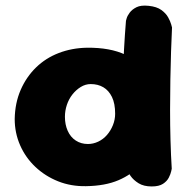

<svg xmlns="http://www.w3.org/2000/svg" viewBox="-20 -671 672 692"><path d="M290 0Q236 1 189.5 -17.5Q143 -36 107.5 -69.5Q72 -103 52.5 -147.5Q33 -192 33 -242Q34 -300 54.5 -347Q75 -394 110 -428Q145 -462 192 -480Q239 -498 293 -499Q377 -500 432.5 -473.5Q488 -447 516 -391.5Q544 -336 544 -250Q544 -200 530 -155.5Q516 -111 485.5 -76.5Q455 -42 407 -21.5Q359 -1 290 0ZM297 -152Q316 -152 334 -160.5Q352 -169 365.5 -184.5Q379 -200 387 -220Q395 -240 395 -261Q395 -298 383.5 -321.5Q372 -345 352.5 -356.5Q333 -368 307 -368Q288 -368 271 -357.5Q254 -347 241 -330.5Q228 -314 221 -293Q214 -272 214 -250Q214 -222 224 -199.5Q234 -177 253 -164.5Q272 -152 297 -152ZM527 1Q498 1 479.5 -10.5Q461 -22 450.5 -37Q440 -52 436 -63.5Q432 -75 432 -75Q428 -118 425.5 -169Q423 -220 422 -274.5Q421 -329 422.5 -384Q424 -439 427 -493Q430 -547 434 -596Q434 -596 436.5 -605Q439 -614 447.5 -625.5Q456 -637 472 -645Q488 -653 516 -650Q545 -647 561.5 -635Q578 -623 586 -608.5Q594 -594 597 -583Q600 -572 600 -572Q598 -533 596.5 -485Q595 -437 594 -384Q593 -331 593 -275.5Q593 -220 594.5 -166Q596 -112 599 -63Q599 -63 597 -53.5Q595 -44 588.5 -31Q582 -18 567.5 -8.5Q553 1 527 1Z"/></svg>

Font: Sour Gummy Black ExtraBold
Style: Regular
Weight: 800
Version: Version 1.000